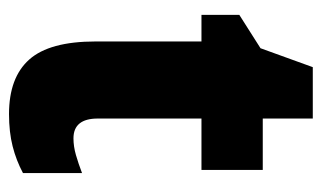

<svg xmlns="http://www.w3.org/2000/svg" viewBox="-164 -540 714 426"><g transform="rotate(90 193.0 -327.0)"><path d="M287 -133Q305 -133 324 -138.5Q343 -144 364 -152V-21Q336 -6 304.5 2Q273 10 233 10Q152 10 112 -35Q72 -80 72 -182V-417H13V-501L87 -548L129 -664H243V-553H357V-417H243V-187Q243 -133 287 -133Z"/></g></svg>

Font: Noto Sans Kannada Condensed Black
Style: Regular
Weight: 900
Width: 3
Designer: Jelle Bosma - Monotype Design Team
Foundry: Monotype Imaging Inc.
Version: Version 2.005; ttfautohint (v1.8.4.7-5d5b)